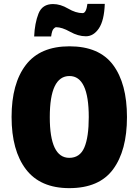

<svg xmlns="http://www.w3.org/2000/svg" viewBox="-20 -965 719 995"><path d="M638 -358Q638 -532 566 -628.5Q494 -725 340 -725Q188 -725 114 -628.5Q40 -532 40 -359Q40 -185 114.5 -87.5Q189 10 339 10Q494 10 566 -87.5Q638 -185 638 -358ZM238 -358Q238 -571 340 -571Q440 -571 440 -358Q440 -254 417 -200.5Q394 -147 339 -147Q238 -147 238 -358ZM523 -945H433Q427 -897 408 -897Q373 -897 333 -920.5Q293 -944 255 -944Q199 -944 179.5 -894.5Q160 -845 157 -776H245Q249 -806 257 -815Q265 -824 271 -824Q301 -824 343 -800.5Q385 -777 425 -777Q465 -777 492.5 -818Q520 -859 523 -945Z"/></svg>

Font: Noto Sans Display SemiCondensed Black
Style: Regular
Weight: 900
Width: 4
Designer: Monotype Design Team
Foundry: Monotype Imaging Inc.
Version: Version 1.900